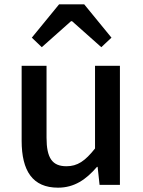

<svg xmlns="http://www.w3.org/2000/svg" viewBox="-20 -854 660 887"><path d="M248 13C324 13 378 -25 428 -83H431L440 0H534V-550H419V-168C373 -110 338 -86 287 -86C222 -86 195 -123 195 -218V-550H80V-204C80 -64 131 13 248 13ZM127 -680 173 -636 308 -756H313L448 -636L495 -680L369 -834H253Z"/></svg>

Font: Noto Sans T Chinese Medium
Style: Regular
Weight: 500
Designer: Ryoko NISHIZUKA (kana & ideographs); Paul D. Hunt (Latin, Greek & Cyrillic); Wenlong ZHANG (bopomofo); Sandoll Communica
Foundry: Adobe Systems Incorporated
Version: Version 1.000;PS 1;hotconv 1.0.78;makeotf.lib2.5.61930